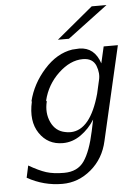

<svg xmlns="http://www.w3.org/2000/svg" viewBox="-58 -727 667 956"><g transform="rotate(-5 275.0 -249.0)"><path d="M255 -532 437 -683H511L310 -532ZM99 -237Q98 -238 97 -238Q118 -324 181 -394.5Q244 -465 322 -477Q344 -479 357 -479Q433 -478 460 -396L479 -479H550L442 -10Q423 77 359 131Q295 185 215 185Q122 185 40 139L53 79Q103 108 139 119.5Q175 131 228 131Q296 131 329 83Q362 35 383 -64L395 -121Q367 -76 325 -46.5Q283 -17 235 -17Q160 -17 118.5 -78.5Q77 -140 99 -237ZM170 -235Q172 -233 173 -231Q159 -174 181 -127Q203 -80 251 -71Q263 -68 279 -68Q377 -70 426 -247L441 -313Q450 -347 435 -386Q419 -425 370 -425Q307 -425 248 -369.5Q189 -314 170 -235Z"/></g></svg>

Font: Coval
Style: ExtraLight Italic
Weight: 200
Foundry: Context Ltd
Version: Version 001.000